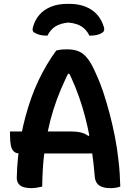

<svg xmlns="http://www.w3.org/2000/svg" viewBox="-20 -966 690 996"><path d="M32 -284H349Q379 -284 400.5 -278.5Q422 -273 438 -261L474 -272V-170H82Q62 -170 51 -181Q40 -192 36 -213Q32 -234 32 -264ZM199 2Q185 5 170.5 7.5Q156 10 142 10Q120 10 103 5Q86 0 76.5 -12.5Q67 -25 67 -44Q68 -100 74 -154.5Q80 -209 89.5 -261Q99 -313 112.5 -362.5Q126 -412 142.5 -458.5Q159 -505 179.5 -548Q200 -591 223 -630Q246 -669 272 -704Q283 -707 296.5 -708.5Q310 -710 329 -710Q363 -710 388.5 -699.5Q414 -689 435.5 -661Q457 -633 479 -581Q498 -541 515 -490Q532 -439 547.5 -381Q563 -323 575.5 -260Q588 -197 595 -131Q599 -99 601 -65Q603 -31 604 2Q593 6 580 8Q567 10 553 10Q527 10 509.5 3.5Q492 -3 483 -15.5Q474 -28 472 -46Q466 -118 457 -181.5Q448 -245 435.5 -302Q423 -359 407 -411.5Q391 -464 371 -513.5Q351 -563 326 -612L369 -583H303L347 -612Q319 -557 296.5 -504Q274 -451 257 -397Q240 -343 227.5 -282.5Q215 -222 207.5 -152.5Q200 -83 199 2ZM226 -781Q204 -781 188.5 -784.5Q173 -788 160 -796Q151 -801 149.5 -808.5Q148 -816 151 -825Q161 -863 185 -890Q209 -917 245.5 -931.5Q282 -946 331 -946H339Q387 -946 423.5 -931.5Q460 -917 484 -890Q508 -863 519 -825Q522 -816 520 -808.5Q518 -801 510 -796Q497 -788 481.5 -784.5Q466 -781 444 -781Q428 -813 402.5 -829Q377 -845 335 -849Q293 -845 267.5 -829Q242 -813 226 -781Z"/></svg>

Font: Recursive Casual SemiBold
Style: Regular
Weight: 600
Version: Version 1.047